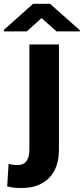

<svg xmlns="http://www.w3.org/2000/svg" viewBox="-81 -758 433 992"><path d="M70.8 -528.3H223.6V13.2Q223.6 110.4 172.1 161.9Q120.6 213.4 30.8 213.4Q10.7 213.4 -6.6 211.7Q-23.9 210 -43.9 205.1L-36.6 88.9Q-25.4 91.8 -14.4 93.3Q-3.4 94.7 11.2 94.7Q70.8 94.7 70.8 13.2ZM177.7 -738.3 331.5 -601.6V-595.7H210.9L133.8 -664.6L57.1 -595.7H-61V-603.5L89.8 -738.3Z"/></svg>

Font: Vazirmatn RD UI ExtraBold
Style: Regular
Weight: 800
Designer: Saber Rastikerdar
Foundry: Saber Rastikerdar
Version: Version 33.003